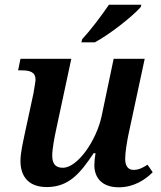

<svg xmlns="http://www.w3.org/2000/svg" viewBox="-20 -786 685 816"><path d="M326 -606H383C450 -642 546 -719 578 -756L581 -766H443C412 -720 365 -658 329 -619ZM485 10C550 10 598 -23 629 -54L607 -86C584 -71 568 -64 547 -64C525 -64 512 -80 512 -111C512 -139 520 -184 525 -210L595 -536H463L412 -293C390 -189 310 -73 247 -73C212 -73 202 -95 202 -125C202 -152 211 -201 219 -237L283 -536H67L57 -487H71C109 -487 131 -479 131 -447C131 -440 126 -412 122 -388L84 -212C77 -178 67 -135 67 -102C67 -43 95 9 179 9C272 9 321 -49 378 -135H386C383 -118 381 -98 381 -84C381 -33 411 10 485 10Z"/></svg>

Font: Noto Serif SemiBold
Style: Italic
Weight: 600
Italic angle: -12°
Designer: Monotype Design Team
Foundry: Monotype Imaging Inc.
Version: Version 2.014